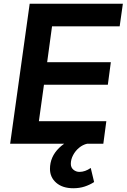

<svg xmlns="http://www.w3.org/2000/svg" viewBox="-20 -765 674 1022"><path d="M34 0 138 -745H634L617 -625H257L231 -434H570L554 -314H214L187 -120H546L530 0ZM370 237Q313 237 279.5 208Q246 179 246 134Q246 70 294.5 22.5Q343 -25 421 -39H450L444 0Q421 5 401 21.5Q381 38 369 61Q357 84 357 107Q357 127 371 138.5Q385 150 403 150Q433 150 463 129L481 204Q458 219 430.5 228Q403 237 370 237Z"/></svg>

Font: Plus Jakarta Sans
Style: Bold Italic
Weight: 700
Italic angle: -8°
Designer: Gumpita Rahayu
Foundry: Tokotype
Version: Version 2.071; ttfautohint (v1.8.4.7-5d5b);gftools[0.9.29]